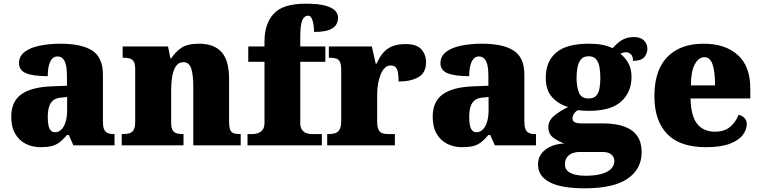

<svg xmlns="http://www.w3.org/2000/svg" viewBox="-20 -788 4125 1041"><path d="M199 10Q156 10 120 -8Q84 -26 62.5 -62.5Q41 -99 41 -155Q41 -238 96 -277Q151 -316 262 -320L343 -323V-375Q343 -412 337.5 -435.5Q332 -459 320.5 -470.5Q309 -482 291 -482Q275 -482 263.5 -470Q252 -458 245.5 -434.5Q239 -411 239 -375Q160 -375 121.5 -391Q83 -407 83 -445Q83 -483 113.5 -506.5Q144 -530 195.5 -540.5Q247 -551 308 -551Q423 -551 480.5 -513.5Q538 -476 538 -383V-131Q538 -104 543.5 -89Q549 -74 562 -67.5Q575 -61 597 -61H601V0H378L353 -56H343Q321 -30 301.5 -15.5Q282 -1 258.5 4.5Q235 10 199 10ZM278 -71Q298 -71 313 -86Q328 -101 336 -128Q344 -155 344 -191V-262L313 -259Q285 -257 269 -244.5Q253 -232 246 -209Q239 -186 239 -152Q239 -126 243 -107.5Q247 -89 256 -80Q265 -71 278 -71Z M640 0V-61H644Q667 -61 682 -65.5Q697 -70 705 -84.5Q713 -99 713 -128V-412Q713 -439 706 -452.5Q699 -466 685 -470.5Q671 -475 649 -475H645V-536H891L904 -472H909Q928 -503 961 -527Q994 -551 1060 -551Q1140 -551 1181 -506Q1222 -461 1222 -360V-131Q1222 -101 1227.5 -86Q1233 -71 1246 -66Q1259 -61 1281 -61H1285V0H1028V-317Q1028 -381 1017 -416Q1006 -451 974 -451Q949 -451 934.5 -430Q920 -409 914 -375Q908 -341 908 -301V-125Q908 -98 914.5 -84.5Q921 -71 935 -66Q949 -61 971 -61H975V0Z M1322 0V-61H1351Q1360 -61 1375 -65Q1390 -69 1402 -82Q1414 -95 1414 -121V-453H1326V-536H1414V-563Q1414 -659 1464 -713.5Q1514 -768 1637 -768Q1711 -768 1749 -756Q1787 -744 1800 -727Q1813 -710 1813 -693Q1813 -673 1803 -655Q1793 -637 1765 -626Q1737 -615 1683 -615Q1683 -629 1680.5 -649.5Q1678 -670 1671 -686.5Q1664 -703 1650 -703Q1631 -703 1619.5 -679.5Q1608 -656 1608 -588V-536H1744V-453H1608V-121Q1608 -95 1619 -82Q1630 -69 1645 -65Q1660 -61 1671 -61H1725V0Z M1754 0V-61H1759Q1782 -61 1797.5 -66Q1813 -71 1821.5 -86.5Q1830 -102 1830 -133V-407Q1830 -437 1823.5 -451.5Q1817 -466 1803 -470.5Q1789 -475 1767 -475H1763V-536H1996L2017 -443H2022Q2039 -482 2061 -505.5Q2083 -529 2112 -539Q2141 -549 2180 -549Q2239 -549 2264.5 -520.5Q2290 -492 2290 -450Q2290 -394 2249 -370Q2208 -346 2141 -346Q2141 -374 2138 -393Q2135 -412 2126 -422.5Q2117 -433 2098 -433Q2080 -433 2066.5 -420Q2053 -407 2044 -384.5Q2035 -362 2030 -334.5Q2025 -307 2025 -278V-128Q2025 -99 2032.5 -84.5Q2040 -70 2054 -65.5Q2068 -61 2086 -61H2121V0Z M2484 10Q2441 10 2405 -8Q2369 -26 2347.5 -62.5Q2326 -99 2326 -155Q2326 -238 2381 -277Q2436 -316 2547 -320L2628 -323V-375Q2628 -412 2622.5 -435.5Q2617 -459 2605.5 -470.5Q2594 -482 2576 -482Q2560 -482 2548.5 -470Q2537 -458 2530.5 -434.5Q2524 -411 2524 -375Q2445 -375 2406.5 -391Q2368 -407 2368 -445Q2368 -483 2398.5 -506.5Q2429 -530 2480.5 -540.5Q2532 -551 2593 -551Q2708 -551 2765.5 -513.5Q2823 -476 2823 -383V-131Q2823 -104 2828.5 -89Q2834 -74 2847 -67.5Q2860 -61 2882 -61H2886V0H2663L2638 -56H2628Q2606 -30 2586.5 -15.5Q2567 -1 2543.5 4.5Q2520 10 2484 10ZM2563 -71Q2583 -71 2598 -86Q2613 -101 2621 -128Q2629 -155 2629 -191V-262L2598 -259Q2570 -257 2554 -244.5Q2538 -232 2531 -209Q2524 -186 2524 -152Q2524 -126 2528 -107.5Q2532 -89 2541 -80Q2550 -71 2563 -71Z M3150 233Q3023 233 2960 200Q2897 167 2897 103Q2897 71 2914.5 46.5Q2932 22 2964 7Q2996 -8 3039 -10Q3008 -21 2980.5 -41Q2953 -61 2953 -98Q2953 -133 2982.5 -158.5Q3012 -184 3060 -208Q3010 -222 2974.5 -260Q2939 -298 2939 -366Q2939 -455 2995.5 -503Q3052 -551 3173 -551Q3213 -551 3243 -545.5Q3273 -540 3301 -527Q3318 -545 3334.5 -558.5Q3351 -572 3371 -579.5Q3391 -587 3418 -587Q3453 -587 3471.5 -568.5Q3490 -550 3490 -524Q3490 -498 3473 -478Q3456 -458 3412 -458Q3412 -485 3399 -495Q3386 -505 3376 -505Q3365 -505 3357 -502Q3349 -499 3343 -497Q3369 -477 3386.5 -446Q3404 -415 3404 -371Q3404 -289 3348.5 -238Q3293 -187 3173 -187Q3163 -187 3143 -188Q3123 -189 3115 -191Q3105 -188 3094.5 -174.5Q3084 -161 3084 -146Q3084 -131 3097 -125Q3110 -119 3127 -119H3247Q3319 -119 3366 -101.5Q3413 -84 3436 -49.5Q3459 -15 3459 37Q3459 128 3383 180.5Q3307 233 3150 233ZM3153 165Q3202 165 3237.5 156Q3273 147 3292 128.5Q3311 110 3311 84Q3311 65 3295.5 50.5Q3280 36 3246 36H3117Q3103 36 3085.5 42Q3068 48 3055.5 63Q3043 78 3043 104Q3043 126 3058 139.5Q3073 153 3098.5 159Q3124 165 3153 165ZM3171 -254Q3199 -254 3212.5 -269Q3226 -284 3230.5 -309.5Q3235 -335 3235 -365Q3235 -396 3230.5 -423Q3226 -450 3212.5 -466.5Q3199 -483 3171 -483Q3144 -483 3130 -466Q3116 -449 3111 -422Q3106 -395 3106 -364Q3106 -320 3118.5 -287Q3131 -254 3171 -254Z M3807 10Q3665 10 3596.5 -62.5Q3528 -135 3528 -266Q3528 -407 3598 -479Q3668 -551 3795 -551Q3913 -551 3980.5 -489.5Q4048 -428 4048 -309V-254H3724Q3726 -160 3759.5 -117Q3793 -74 3857 -74Q3908 -74 3938.5 -100Q3969 -126 3985 -166Q4004 -161 4016.5 -148Q4029 -135 4029 -115Q4029 -85 4007 -56Q3985 -27 3936.5 -8.5Q3888 10 3807 10ZM3857 -325Q3857 -399 3843.5 -438.5Q3830 -478 3800 -478Q3768 -478 3747 -439Q3726 -400 3726 -325Z"/></svg>

Font: Noto Serif Hebrew Black
Style: Regular
Weight: 900
Version: Version 2.003